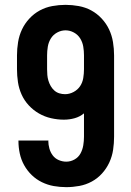

<svg xmlns="http://www.w3.org/2000/svg" viewBox="-20 -763 540 791"><path d="M253 8Q227 8 201.5 3.5Q176 -1 152.5 -12.5Q129 -24 110.5 -42Q92 -60 79.5 -82.5Q67 -105 61.5 -130.5Q56 -156 56 -182Q56 -182 56 -182.5Q56 -183 56 -184H180Q180 -183 179.5 -183Q179 -183 179 -183Q179 -167 183.5 -151Q188 -135 197.5 -122.5Q207 -110 222 -103.5Q237 -97 253 -97Q271 -97 287 -106Q303 -115 311.5 -130.5Q320 -146 323 -164Q326 -182 326 -200V-296Q309 -282 287.5 -276Q266 -270 243 -270Q217 -270 190.5 -276Q164 -282 140.5 -295.5Q117 -309 98.5 -329Q80 -349 69 -373.5Q58 -398 54 -424.5Q50 -451 50 -478V-535Q50 -562 54.5 -589.5Q59 -617 70.5 -641.5Q82 -666 101 -686.5Q120 -707 144 -720Q168 -733 195.5 -738Q223 -743 250 -743Q277 -743 304.5 -738Q332 -733 356 -720Q380 -707 399 -686.5Q418 -666 429.5 -641.5Q441 -617 445.5 -589.5Q450 -562 450 -535V-200Q450 -173 446 -146Q442 -119 430.5 -94Q419 -69 400.5 -48.5Q382 -28 358 -15Q334 -2 307 3Q280 8 253 8ZM248 -375Q266 -375 283 -384Q300 -393 310 -408Q320 -423 323 -441.5Q326 -460 326 -478V-535Q326 -553 323 -571Q320 -589 310.5 -604.5Q301 -620 284.5 -629Q268 -638 250 -638Q232 -638 215.5 -629Q199 -620 189.5 -604.5Q180 -589 177 -571Q174 -553 174 -535V-478Q174 -466 175 -454Q176 -442 179.5 -430.5Q183 -419 189 -408.5Q195 -398 204 -390Q213 -382 224.5 -378.5Q236 -375 248 -375Z"/></svg>

Font: Iosevka SS04 Extrabold
Style: Regular
Weight: 800
Monospace: yes
Designer: Belleve Invis
Foundry: Belleve Invis
Version: Version 19.0.0; ttfautohint (v1.8.4)